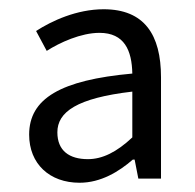

<svg xmlns="http://www.w3.org/2000/svg" viewBox="-20 -829 422 415"><path d="M152 -434C198 -434 237 -458 267 -484H271L279 -443H328V-662C328 -754 292 -809 204 -809C146 -809 92 -784 58 -762L81 -719C109 -737 155 -758 195 -758C249 -758 265 -720 266 -670C111 -656 43 -616 43 -538C43 -475 87 -434 152 -434ZM170 -485C130 -485 104 -503 104 -543C104 -587 146 -617 266 -631V-532C232 -500 201 -485 170 -485Z"/></svg>

Font: ChiuKong Gothic MN Normal
Style: Regular
Weight: 350
Designer: Ryoko NISHIZUKA 西塚涼子 (kana, bopomofo & ideographs); Paul D. Hunt (Latin, Greek & Cyrillic); Sandoll Communications 산돌커뮤니
Foundry: Adobe
Version: Version 1.300